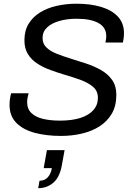

<svg xmlns="http://www.w3.org/2000/svg" viewBox="-20 -717 713 1029"><path d="M306.9 11.5Q228.8 11.5 166.3 -5.1Q103.8 -21.8 67.4 -58.7Q31.1 -95.6 31.1 -155.6Q31.1 -170.1 33.3 -186.3Q35.6 -202.6 39.5 -217.2H133.3Q130 -205.7 127.7 -193.2Q125.5 -180.6 125.5 -169.4Q125.5 -133.2 148 -111.4Q170.5 -89.6 210.1 -80.1Q249.6 -70.5 301 -70.5Q365.6 -70.5 410.9 -85Q456.3 -99.6 480.5 -127.1Q504.7 -154.6 504.7 -192.2Q504.7 -229.2 479.2 -251.2Q453.6 -273.1 413 -288.2Q372.3 -303.2 326.1 -316.6Q287.7 -328.1 249.5 -342Q211.3 -356 179.6 -376.5Q147.9 -397.1 129.4 -427.4Q110.9 -457.6 110.9 -501.2Q110.9 -552.4 133.1 -589.1Q155.4 -625.9 194.4 -650.1Q233.5 -674.3 284.1 -685.7Q334.6 -697.1 390.7 -697.1Q465.3 -697.1 522.4 -679.9Q579.6 -662.6 612 -627.8Q644.5 -593 644.5 -538.8Q644.5 -528.4 643.2 -516.6Q642 -504.9 639 -489.2H544.9Q547.9 -501.1 548.6 -509.2Q549.4 -517.2 549.4 -523.4Q549.4 -570 508.3 -593.2Q467.2 -616.5 390.8 -616.5Q339.2 -616.5 297.8 -604.6Q256.3 -592.8 232.2 -569.9Q208.1 -547.1 208.1 -513.2Q208.1 -482.8 228.5 -462.9Q248.9 -442.9 282.9 -429.4Q317 -415.9 356.8 -403.5Q398.7 -390.6 442 -376.4Q485.4 -362.1 522 -341.1Q558.6 -320.1 581.1 -288.2Q603.5 -256.4 603.5 -209Q603.5 -150 579.4 -108.3Q555.2 -66.6 513.7 -40Q472.1 -13.5 418.6 -1Q365.2 11.5 306.9 11.5ZM184.7 291.6 191.8 251.6Q219.7 251.6 236.2 233.1Q252.6 214.5 258 184.1H214.1L231.5 87.5H326.2L311.9 166.3Q300.3 233.1 265.7 262.3Q231.1 291.6 184.7 291.6Z"/></svg>

Font: Archivo Variable SemiBold
Style: Italic
Weight: 600
Italic angle: -10°
Designer: Hector Gatti
Foundry: Omnibus-Type
Version: Version 2.001